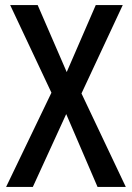

<svg xmlns="http://www.w3.org/2000/svg" viewBox="-20 -734 518 754"><path d="M474 0 300 -367 462 -714H356L242 -451L128 -714H20L182 -370L4 0H109L240 -286L363 0Z"/></svg>

Font: Noto Sans Gurmukhi UI Condensed Medium
Style: Regular
Weight: 500
Width: 3
Designer: Jelle Bosma - Monotype Design Team
Foundry: Monotype Imaging Inc.
Version: Version 2.004